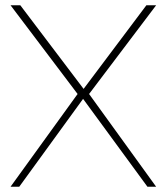

<svg xmlns="http://www.w3.org/2000/svg" viewBox="-20 -708 632 728"><path d="M53 0H20L281 -361L294 -367L535 -688H572L309 -340H300ZM539 0 290 -340H283L20 -688H57L300 -367L311 -361L572 0Z"/></svg>

Font: Roundo Variable
Style: Regular
Weight: 200
Designer: Shiva Nallaperumal
Foundry: Indian Type Foundry
Version: Version 2.000